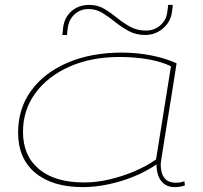

<svg xmlns="http://www.w3.org/2000/svg" viewBox="-20 -755 830 785"><path d="M694 10Q659 10 639.5 -14.5Q620 -39 620 -83Q580 -55 529 -34Q478 -13 423.5 -1.5Q369 10 319 10Q194 10 124 -48.5Q54 -107 54 -213Q54 -311 107.5 -384.5Q161 -458 257 -499Q353 -540 479 -540Q539 -540 598 -528.5Q657 -517 702 -496Q694 -444 685 -388Q676 -332 667.5 -279Q659 -226 652 -183Q645 -140 641 -113.5Q637 -87 637 -85Q637 -8 698 -8Q719 -8 734 -14L736 3Q718 10 694 10ZM618 -103 679 -484Q640 -503 586 -512.5Q532 -522 468 -522Q353 -522 264 -482.5Q175 -443 124.5 -374Q74 -305 74 -216Q74 -118 139.5 -63.5Q205 -9 324 -9Q373 -9 425.5 -21Q478 -33 528 -54Q578 -75 618 -103ZM257 -641Q253 -604 252 -595Q251 -586 251.5 -591.5Q252 -597 253 -605.5Q254 -614 254 -612H235Q236 -623 238 -641Q243 -684 272.5 -709.5Q302 -735 345 -735Q379 -735 406 -719Q433 -703 458 -682.5Q483 -662 511.5 -646Q540 -630 577 -630Q611 -630 635.5 -651.5Q660 -673 664 -706Q667 -727 667 -729Q667 -731 667 -735H686Q686 -731 686 -729Q686 -727 683 -706Q678 -666 646.5 -639Q615 -612 574 -612Q536 -612 506.5 -628Q477 -644 451 -665Q425 -686 399 -702Q373 -718 342 -718Q309 -718 285.5 -697Q262 -676 257 -641ZM235 -612Q233 -592 232.5 -590Q232 -588 233 -594Q234 -600 234.5 -606.5Q235 -613 235 -612Z"/></svg>

Font: Georama ExtraExtended Thin
Style: Italic
Weight: 100
Width: 8
Italic angle: -9°
Designer: Jean-Baptiste Levee
Foundry: Production Type
Version: Version 1.000